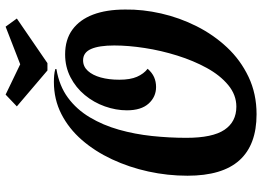

<svg xmlns="http://www.w3.org/2000/svg" viewBox="-145 -767 934 684"><g transform="rotate(-90 322.0 -425.0)"><path d="M257 22Q148 22 93 -39Q38 -100 38 -224Q38 -295 53 -363.5Q68 -432 96.5 -493Q125 -554 165.5 -600.5Q206 -647 258 -673.5Q310 -700 372 -700Q385 -700 396 -699Q407 -698 418 -695V-691Q358 -681 316 -650Q274 -619 246 -572Q218 -525 202 -468.5Q186 -412 179.5 -350.5Q173 -289 173 -228Q173 -135 201.5 -92.5Q230 -50 284 -50Q326 -50 361 -79Q396 -108 422 -155.5Q448 -203 466 -260.5Q484 -318 493 -376.5Q502 -435 502 -485Q502 -539 489.5 -567.5Q477 -596 449 -596Q427 -596 411.5 -579Q396 -562 388 -533Q380 -504 380 -467Q380 -428 390.5 -404Q401 -380 419 -366Q405 -350 389 -343Q373 -336 354 -336Q319 -336 295 -362.5Q271 -389 271 -440Q271 -479 285 -518.5Q299 -558 325.5 -590Q352 -622 389 -641Q426 -660 470 -660Q523 -660 558.5 -634Q594 -608 612 -560.5Q630 -513 630 -446Q631 -384 616 -318Q601 -252 570.5 -191.5Q540 -131 495 -83Q450 -35 390 -6.5Q330 22 257 22ZM413 -723 285 -832 327 -872 435 -820 569 -872 598 -832 439 -723Z"/></g></svg>

Font: Sansita Swashed Light Medium
Style: Regular
Weight: 500
Version: Version 1.003